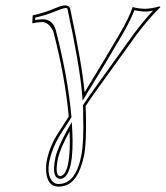

<svg xmlns="http://www.w3.org/2000/svg" viewBox="-20 -462 620 717"><path d="M155.3 134.8Q166.5 83 196.3 36.1L236.8 -26.9Q223.1 -175.8 179.2 -344.2Q163.6 -377.9 138.7 -379.9Q121.6 -379.4 100.6 -375L102.1 -404.8Q141.1 -412.1 195.8 -435.1Q212.9 -441.9 225.1 -441.9Q238.8 -440.4 242.2 -429.2Q286.6 -220.2 295.9 -117.2Q372.6 -242.7 425.8 -334Q462.4 -396 475.6 -436Q492.7 -429.7 523.4 -429.2Q544.9 -429.7 575.2 -438L579.6 -436Q534.7 -392.6 489.7 -332L341.8 -127Q320.8 -97.7 299.8 -65.9Q299.8 -61 300.3 -50.8Q300.8 -40.5 300.8 -36.1Q303.7 72.3 293.5 120.1Q272.5 218.3 220.7 231.9Q209.5 234.9 198.2 234.9Q156.7 234.9 152.3 177.7Q150.9 156.2 155.3 134.8ZM239.7 28.8Q204.6 93.3 196.8 127.9Q183.1 194.8 205.1 195.8Q224.1 193.8 233.9 151.9Q243.7 103.5 239.7 28.8ZM165 137.2Q153.8 190.4 175.8 215.3Q183.1 222.2 190.4 224.1Q194.3 224.6 198.2 225.1Q252.4 225.1 275.4 151.4Q280.3 136.2 283.7 118.2Q293.5 71.3 290.5 -36.1Q290.5 -41 290.5 -50.3Q290 -61 290 -65.9V-68.8L291.5 -71.8Q313.5 -104.5 334 -132.8L481.4 -337.9Q519.5 -388.7 551.3 -421.9Q536.6 -418.9 523.4 -418.9Q504.9 -418.9 481.9 -423.8Q466.3 -382.8 434.6 -329.1Q380.9 -236.3 304.2 -111.8L288.6 -85.9L286.1 -116.2Q276.9 -219.7 232.4 -426.8Q231.9 -427.7 231.9 -429.2Q231.4 -432.1 225.1 -432.1Q215.8 -432.1 182.1 -418Q150.4 -404.8 111.8 -396.5L111.3 -387.2Q126 -389.6 138.7 -390.1Q177.2 -390.1 188.5 -348.6Q189 -347.2 189 -346.7Q232.9 -177.2 246.6 -27.8L247.1 -24.4L204.6 41.5Q175.8 87.9 165 137.2ZM231 23.9 248 -6.3 250 28.3Q253.9 105.5 243.7 154.3Q231.4 205.1 205.1 206.1Q181.6 204.6 181.6 167.5Q182.1 149.4 187 126Q195.3 88.9 231 23.9Z"/></svg>

Font: Linux Biolinum Outline O
Style: Italic
Weight: 400
Italic angle: -12°
Designer: Philipp H. Poll
Foundry: Philipp H. Poll
Version: Version 0.6.2